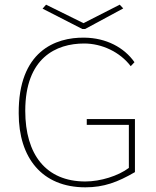

<svg xmlns="http://www.w3.org/2000/svg" viewBox="-20 -791 665 821"><path d="M492 -771 337 -692 177 -771 162 -754 332 -667H344L507 -755ZM345 10C424 10 483 -12 557 -55V-282H351V-257H531V-73C486 -39 410 -15 345 -15C176 -15 88 -131 88 -317C88 -544 220 -605 340 -605C415 -605 493 -569 539 -508L555 -525C511 -588 434 -629 341 -630C216 -632 58 -571 60 -306C60 -117 159 10 345 10Z"/></svg>

Font: Inconsolata Expanded ExtraLight
Style: Regular
Weight: 200
Width: 7
Monospace: yes
Designer: Raph Levien, Cyreal, Brenton Simpson
Foundry: Raph Levien, Cyreal, Google
Version: Version 3.100